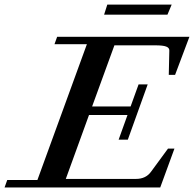

<svg xmlns="http://www.w3.org/2000/svg" viewBox="-66 -825 853 845"><path d="M392.1 -760.3 406.2 -804.7H689.5L670.9 -760.3ZM-45.9 0 -34.2 -32.7H98.6L316.4 -630.4H173.8L185.5 -663.1H767.6L704.6 -495.6H676.8L679.2 -602.5Q679.7 -614.7 665.3 -620.1Q650.9 -625.5 618.2 -625.5H437.5L339.4 -356.4H508.8L543.9 -453.6H584L496.6 -210.4H456.1L495.1 -318.8H325.7L223.6 -37.6H532.7Q576.2 -37.6 599.1 -69.8L673.3 -170.9H701.7L639.2 0Z"/></svg>

Font: Elstob 10pt SemiBold
Style: Italic
Weight: 600
Italic angle: -20°
Designer: Peter S. Baker
Version: Version 1.015